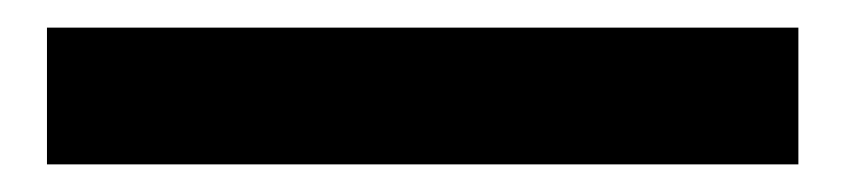

<svg xmlns="http://www.w3.org/2000/svg" viewBox="-20 44 612 139"><path d="M14 163H558V64H14Z"/></svg>

Font: Noto Sans Korean Black
Style: Bold
Weight: 900
Designer: Ryoko NISHIZUKA (kana & ideographs); Paul D. Hunt (Latin, Greek & Cyrillic); Wenlong ZHANG (bopomofo); Sandoll Communica
Foundry: Adobe Systems Incorporated
Version: Version 1.000;PS 1;hotconv 1.0.78;makeotf.lib2.5.61930